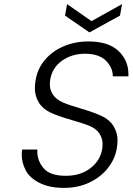

<svg xmlns="http://www.w3.org/2000/svg" viewBox="-20 -909 646 936"><path d="M565 -833 416 -751 297 -833 307 -889 426 -806 575 -889ZM291 7Q222 7 173.5 -17Q125 -41 105.5 -78.5Q86 -116 86 -153Q86 -166 88 -180H162Q162 -174 162 -169Q162 -125 193 -88.5Q224 -52 301 -52Q372 -52 420 -88.5Q468 -125 478 -181Q480 -195 480 -207Q480 -234 465 -257.5Q450 -281 418 -294.5Q386 -308 329 -324Q262 -343 224.5 -361Q187 -379 168.5 -410.5Q150 -442 150 -478Q150 -497 154 -520Q163 -574 198.5 -616.5Q234 -659 289.5 -683Q345 -707 411 -707Q508 -707 557 -661Q606 -615 606 -548Q606 -542 606 -537H530Q530 -580 496 -613.5Q462 -647 394 -647Q331 -647 283 -613.5Q235 -580 225 -522Q223 -509 223 -497Q223 -470 238.5 -447Q254 -424 286 -410Q318 -396 374 -380Q439 -361 477.5 -342.5Q516 -324 534.5 -292.5Q553 -261 553 -225Q553 -206 549 -184Q541 -135 507 -91Q473 -47 417.5 -20Q362 7 291 7Z"/></svg>

Font: Fz Poppins Light
Style: Italic
Weight: 300
Italic angle: -10°
Designer: Ninad Kale (Devanagari), Jonny Pinhorn (Latin)
Foundry: Indian Type Foundry
Version: Vit hóa bi Vntype.Com & FontZin.Com